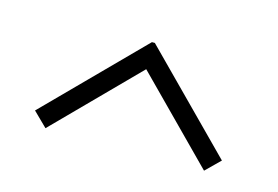

<svg xmlns="http://www.w3.org/2000/svg" viewBox="-45 -760 546 377"><g transform="rotate(15 228.0 -571.5)"><path d="M225.1 -680.2H231L418 -491.2L389.2 -462.9L228 -626L66.9 -462.9L38.1 -491.2Z"/></g></svg>

Font: Margherita
Style: Regular
Weight: 400
Designer: James Puckett
Foundry: Dunwich Type Founders
Version: Version 1.008;hotconv 1.0.109;makeotfexe 2.5.65596